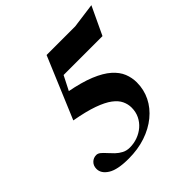

<svg xmlns="http://www.w3.org/2000/svg" viewBox="-192 -880 1049 1049"><g transform="rotate(-45 333.0 -355.0)"><path d="M268 -562 330.5 -643.5 227 -440.5 240 -481Q330.5 -464 389.5 -439.8Q448.5 -415.5 482.2 -385.5Q516 -355.5 529.8 -321.2Q543.5 -287 543.5 -250.5Q543.5 -195 519.8 -147Q496 -99 452 -63Q408 -27 348.5 -7Q289 13 217 13Q131.5 13 92.2 -11.8Q53 -36.5 53 -72Q53 -96.5 68.5 -111.8Q84 -127 106 -127Q118.5 -127 130.8 -116.8Q143 -106.5 156.2 -91.5Q169.5 -76.5 185.2 -61.2Q201 -46 220.5 -35.8Q240 -25.5 265 -25.5Q296.5 -25.5 325.2 -36Q354 -46.5 376.8 -66Q399.5 -85.5 412.8 -112.8Q426 -140 426 -173.5Q426 -200 414.2 -225.2Q402.5 -250.5 372.8 -273Q343 -295.5 289.2 -314.8Q235.5 -334 151 -349L300.5 -705H521.5L666 -724.5L589.5 -562Z"/></g></svg>

Font: Newsreader 60pt
Style: Bold Italic
Weight: 700
Italic angle: -17°
Designer: Hugues Gentile
Foundry: Production Type
Version: Version 1.003